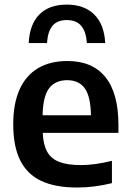

<svg xmlns="http://www.w3.org/2000/svg" viewBox="-20 -826 580 856"><path d="M508 -233.5H170.5Q173 -180.5 190.5 -149.2Q208 -118 244.5 -104Q281 -90 342 -90Q402 -90 479 -109V-9.5Q400.5 10 324 10Q226.5 10 163.8 -19.5Q101 -49 70 -111.2Q39 -173.5 39 -273Q39 -364.5 67.5 -427.5Q96 -490.5 150 -522.2Q204 -554 280.5 -554Q392 -554 450 -482.2Q508 -410.5 508 -269ZM170 -312H385.5Q384 -396.5 357.8 -432.5Q331.5 -468.5 279.5 -468.5Q226.5 -468.5 199 -432.5Q171.5 -396.5 170 -312ZM278 -805.5Q355.5 -805.5 400.2 -761.2Q445 -717 449 -634H367.5Q363.5 -686 341.8 -711.2Q320 -736.5 278 -736.5Q235.5 -736.5 214.2 -711.2Q193 -686 189.5 -634H108Q112 -718 155.8 -761.8Q199.5 -805.5 278 -805.5Z"/></svg>

Font: Encode Sans SemiBold
Style: Regular
Weight: 600
Designer: Multiple Designers
Foundry: Impallari Type
Version: Version 2.000